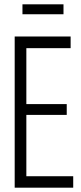

<svg xmlns="http://www.w3.org/2000/svg" viewBox="-20 -869 374 889"><path d="M48 0V-700H307V-646H102V-387H289V-337H102V-53H319V0ZM84 -803V-849H274V-803Z"/></svg>

Font: Georama Condensed Light
Style: Regular
Weight: 300
Width: 3
Designer: Jean-Baptiste Levee
Foundry: Production Type
Version: Version 1.000